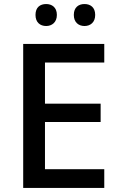

<svg xmlns="http://www.w3.org/2000/svg" viewBox="-20 -932 597 952"><path d="M156 -858C156 -821 179 -803 209 -803C237 -803 262 -821 262 -858C262 -896 237 -912 209 -912C179 -912 156 -896 156 -858ZM346 -858C346 -821 370 -803 399 -803C428 -803 452 -821 452 -858C452 -896 428 -912 399 -912C370 -912 346 -896 346 -858ZM497 0V-93H203V-327H479V-418H203V-622H497V-714H95V0Z"/></svg>

Font: Noto Sans Gujarati UI Medium
Style: Regular
Weight: 500
Designer: Jelle Bosma - Monotype Design Team, Universal Thirst
Foundry: Monotype Imaging Inc.
Version: Version 2.106